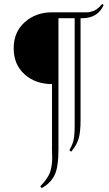

<svg xmlns="http://www.w3.org/2000/svg" viewBox="-20 -763 560 982"><path d="M392 -670V-147Q392 -88 382.5 -55Q373 -22 344 13L335 5Q360 -37 361 -85Q362 -100 362 -145V-670H279V0Q279 93 259 133Q237 176 193 199L186 190Q227 148 237 114.5Q247 81 247 47Q247 13 246 0V-333Q161 -333 105.5 -383Q50 -433 50 -516Q50 -599 106.5 -649.5Q163 -700 246 -700H408Q408 -700 415 -700Q422 -700 424 -700Q426 -700 432.5 -700.5Q439 -701 443 -702.5Q447 -704 453.5 -705.5Q460 -707 465.5 -710.5Q471 -714 477 -718Q489 -726 503 -743L510 -737Q481 -672 405 -670Z"/></svg>

Font: Cinzel
Style: Regular
Weight: 400
Designer: Natanael Gama
Version: Version 1.001;PS 001.001;hotconv 1.0.56;makeotf.lib2.0.21325